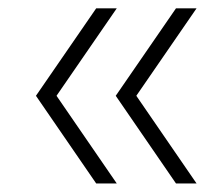

<svg xmlns="http://www.w3.org/2000/svg" viewBox="-20 -511 540 462"><path d="M211.5 -69.5 66.5 -280.5 211.5 -491H261L116 -280.5L261 -69.5ZM403.5 -69.5 258.5 -280.5 403.5 -491H453L308 -280.5L453 -69.5Z"/></svg>

Font: Encode Sans Semi Expanded ExLight
Style: Regular
Weight: 275
Width: 6
Designer: Multiple Designers
Foundry: Impallari Type
Version: Version 2.000